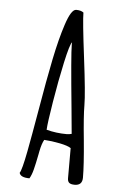

<svg xmlns="http://www.w3.org/2000/svg" viewBox="-54 -791 510 829"><g transform="rotate(5 201.5 -376.5)"><path d="M270.5 -26.4V-156.7Q257.3 -166 221.9 -173.1Q186.5 -180.2 153.8 -182.1Q144 -165.5 137.2 -131.3L134.3 -116.2Q126.5 -76.2 120.1 -51.3Q113.8 -26.4 104.5 -11.2Q65.9 -11.2 60.5 -31.2Q69.8 -44.4 85.4 -125Q98.6 -193.8 118.2 -308.1Q140.6 -440.9 159.2 -531.5Q177.7 -622.1 198.2 -684.1Q220.7 -753.4 242.2 -753.4Q263.2 -753.4 274.4 -744.6Q274.4 -707.5 293.9 -551.8Q313.5 -396 313.5 -346.7Q313.5 -299.8 324.2 -195.3Q334.5 -87.9 334.5 -34.2Q334.5 -0.5 301.3 -0.5Q285.2 -0.5 277.8 -6.3Q270.5 -12.2 270.5 -26.4ZM269.5 -218.3Q268.1 -239.7 259.3 -327.1Q236.3 -558.6 236.3 -603.5Q236.3 -610.8 236.8 -612.3Q227.1 -602.5 209.5 -522Q191.9 -441.4 176.8 -348.9Q161.6 -256.3 160.2 -226.6Q202.6 -215.3 249 -215.3Q257.8 -215.3 269.5 -218.3Z"/></g></svg>

Font: Amatica SC
Style: Bold
Weight: 400
Designer: Vernon Adams, Ben Nathan
Foundry: newtypography
Version: Version 2.000